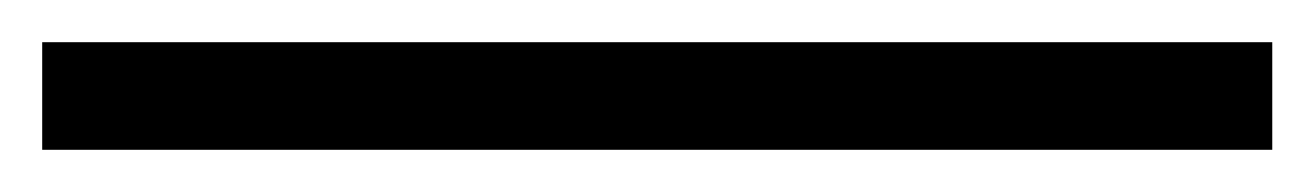

<svg xmlns="http://www.w3.org/2000/svg" viewBox="-25 1 623 91"><path d="M-5 72H578V21H-5Z"/></svg>

Font: Noto Serif TC Medium
Style: Regular
Weight: 500
Designer: Ryoko NISHIZUKA 西塚涼子 (kana & ideographs); Frank Grießhammer (Latin, Greek & Cyrillic); Wenlong ZHANG 张文龙 (bopomofo); San
Foundry: Adobe
Version: Version 2.001;hotconv 1.1.0;makeotfexe 2.6.0